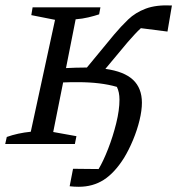

<svg xmlns="http://www.w3.org/2000/svg" viewBox="-21 -552 684 736"><path d="M-1 0 5 -27Q47 -42 97 -47L190 -476L99 -494L104 -524H364L359 -497Q341 -491 318 -485.5Q295 -480 269 -478L232 -291Q272 -293 300 -293Q306 -293 312 -293L416 -419Q442 -450 470 -477Q498 -504 538 -519Q578 -534 638 -531L621 -431L519 -444Q508 -434 495.5 -420.5Q483 -407 469 -391L383 -288Q455 -278 489 -246Q523 -214 523 -158Q523 -129 514 -91.5Q505 -54 489 -15.5Q473 23 454 54Q418 111 376.5 137.5Q335 164 281 164Q263 164 246 162L259 95Q281 95 305.5 95.5Q330 96 357 96Q375 66 393.5 18.5Q412 -29 424.5 -79.5Q437 -130 437 -170Q437 -199 427 -219Q365 -237 278 -237Q267 -237 252.5 -237Q238 -237 221 -236L183 -46L272 -30L266 0Z"/></svg>

Font: Piazzolla SC
Style: Italic
Weight: 400
Italic angle: -11.3°
Designer: Juan Pablo del Peral
Foundry: Huerta Tipografica
Version: Version 1.330